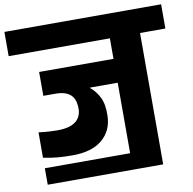

<svg xmlns="http://www.w3.org/2000/svg" viewBox="-126 -931 1027 1022"><g transform="rotate(-10 387.5 -420.5)"><path d="M427 -306Q425 -226 368.5 -178.5Q312 -131 208 -131Q165 -131 128.5 -134Q92 -137 50 -146V-283Q81 -279 108.5 -277.5Q136 -276 149 -276Q199 -276 228 -288.5Q257 -301 269.5 -322.5Q282 -344 282 -370Q282 -386 278.5 -403.5Q275 -421 264.5 -436Q254 -451 232 -460.5Q210 -470 173 -470H109V-599H511V-710H-36V-841H811V-710H674V0H511V-470H362V-467Q391 -444 410 -406Q429 -368 427 -306ZM50 -89H546V0H50Z"/></g></svg>

Font: Matangi Black
Style: Regular
Weight: 900
Designer: Prashant Pant
Foundry: The Graphic Ant
Version: Version 3.002